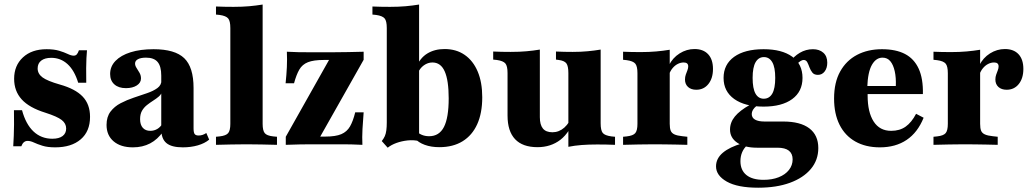

<svg xmlns="http://www.w3.org/2000/svg" viewBox="-20 -651 4631 863"><path d="M228.2 11.3Q193.5 11.3 170.6 4Q147.6 -3.2 132.3 -10.5Q116.9 -17.7 104 -17.7Q84.7 -17.7 75.8 6.5H39.5Q41.1 -17.7 41.9 -40.7Q42.7 -63.7 43.1 -91.5Q43.5 -119.4 42.7 -155.6H79Q96 -92.7 130.6 -60.1Q165.3 -27.4 215.3 -27.4Q245.2 -27.4 261.3 -39.5Q277.4 -51.6 277.4 -73.4Q277.4 -96 257.3 -111.7Q237.1 -127.4 183.9 -144.4Q111.3 -166.9 77.4 -204.4Q43.5 -241.9 43.5 -296.8Q43.5 -356.5 83.1 -393.1Q122.6 -429.8 189.5 -429.8Q222.6 -429.8 245.6 -423Q268.5 -416.1 284.3 -408.5Q300 -400.8 311.3 -400.8Q320.2 -400.8 325.4 -406.9Q330.6 -412.9 334.7 -425H371Q369.4 -408.1 368.5 -389.5Q367.7 -371 367.3 -344.8Q366.9 -318.5 367.7 -279H331.5Q314.5 -334.7 283.5 -362.9Q252.4 -391.1 210.5 -391.1Q181.5 -391.1 165.3 -378.6Q149.2 -366.1 149.2 -343.5Q149.2 -319.4 171 -303.2Q192.7 -287.1 249.2 -271Q318.5 -251.6 351.6 -216.9Q384.7 -182.3 384.7 -125.8Q384.7 -60.5 342.7 -24.6Q300.8 11.3 228.2 11.3Z M704.8 -209.7V-311.3Q704.8 -353.2 688.3 -372.6Q671.8 -391.9 636.3 -391.9Q613.7 -391.9 600.4 -385.1Q587.1 -378.2 587.1 -365.3Q587.1 -355.6 594 -345.2Q600.8 -334.7 607.3 -323.4Q613.7 -312.1 613.7 -298.4Q613.7 -279 594.8 -266.9Q575.8 -254.8 546 -254.8Q512.9 -254.8 494 -271.8Q475 -288.7 475 -318.5Q475 -352.4 499.2 -377.4Q523.4 -402.4 566.9 -416.1Q610.5 -429.8 670.2 -429.8Q766.1 -429.8 808.1 -389.5Q850 -349.2 850 -255.6V-209.7ZM577.4 11.3Q522.6 11.3 490.7 -15.7Q458.9 -42.7 458.9 -89.5Q458.9 -125.8 476.6 -149.2Q494.4 -172.6 522.2 -187.1Q550 -201.6 581.5 -212.1Q612.9 -222.6 641.1 -232.3Q669.4 -241.9 687.5 -255.2Q705.6 -268.5 705.6 -289.5L709.7 -242.7Q705.6 -227.4 694 -217.3Q682.3 -207.3 668.1 -198.4Q654 -189.5 640.3 -178.6Q626.6 -167.7 618.1 -152.8Q609.7 -137.9 609.7 -115.3Q609.7 -90.3 621.8 -76.6Q633.9 -62.9 655.6 -62.9Q672.6 -62.9 687.1 -71.4Q701.6 -79.8 712.1 -98.4L713.7 -60.5Q688.7 -24.2 654.8 -6.5Q621 11.3 577.4 11.3ZM850 -74.2Q850 -55.6 854.8 -48.8Q859.7 -41.9 872.6 -41.9Q882.3 -41.9 890.7 -44.8Q899.2 -47.6 907.3 -53.2L920.2 -23.4Q900 -6.5 869 2.4Q837.9 11.3 801.6 11.3Q750.8 11.3 727.8 -8.1Q704.8 -27.4 704.8 -70.2V-209.7H850Z M1087.9 -2.4Q1051.6 -2.4 1019.4 -1.6Q987.1 -0.8 950.8 0V-36.3L966.9 -37.9Q996 -41.1 1005.6 -52.8Q1015.3 -64.5 1015.3 -94.4V-209.7H1160.5V-94.4Q1160.5 -64.5 1169.8 -52.8Q1179 -41.1 1208.1 -37.9L1225 -36.3V0Q1187.9 -0.8 1156 -1.6Q1124.2 -2.4 1087.9 -2.4ZM1015.3 -209.7V-525Q1015.3 -556.5 1005.6 -568.1Q996 -579.8 966.9 -583.9L950.8 -585.5V-621.8Q971 -621 988.7 -620.6Q1006.5 -620.2 1029.8 -620.2Q1068.5 -620.2 1100 -623Q1131.5 -625.8 1160.5 -630.6V-621.8V-209.7Z M1264.5 0V-36.3L1458.9 -381.5H1435.5Q1389.5 -381.5 1364.1 -371.4Q1338.7 -361.3 1325.4 -338.3Q1312.1 -315.3 1301.6 -276.6H1263.7Q1267.7 -314.5 1269.4 -349.6Q1271 -384.7 1269.4 -418.5Q1295.2 -416.9 1321 -416.5Q1346.8 -416.1 1372.6 -416.1H1435.5H1475.8Q1510.5 -416.1 1546 -416.9Q1581.5 -417.7 1614.5 -418.5V-382.3L1419.4 -37.1H1441.9Q1488.7 -37.1 1514.1 -48Q1539.5 -58.9 1553.2 -82.7Q1566.9 -106.5 1576.6 -146H1614.5Q1611.3 -107.3 1609.3 -71Q1607.3 -34.7 1608.9 0Q1583.1 -1.6 1557.3 -2Q1531.5 -2.4 1506.5 -2.4H1441.9H1402.4Q1367.7 -2.4 1332.3 -2Q1296.8 -1.6 1264.5 0Z M1978.2 -430.6Q2030.6 -430.6 2068.5 -404.4Q2106.5 -378.2 2127 -329.8Q2147.6 -281.5 2147.6 -213.7Q2147.6 -142.7 2125 -92.7Q2102.4 -42.7 2059.3 -16.1Q2016.1 10.5 1954.8 10.5Q1917.7 10.5 1889.1 0Q1860.5 -10.5 1844.4 -29L1850 -62.9Q1860.5 -51.6 1875.4 -45.2Q1890.3 -38.7 1908.9 -38.7Q1954 -38.7 1975.4 -80.2Q1996.8 -121.8 1996.8 -208.9Q1996.8 -289.5 1979 -329.8Q1961.3 -370.2 1923.4 -370.2Q1903.2 -370.2 1885.1 -357.3Q1866.9 -344.4 1856.5 -319.4L1850 -346.8Q1866.9 -389.5 1900 -410.1Q1933.1 -430.6 1978.2 -430.6ZM1718.5 -209.7V-525Q1718.5 -556.5 1708.9 -568.1Q1699.2 -579.8 1670.2 -583.9L1654 -585.5V-621.8Q1674.2 -621 1691.9 -620.6Q1709.7 -620.2 1733.1 -620.2Q1771.8 -620.2 1803.2 -623Q1834.7 -625.8 1863.7 -630.6V-621.8V-209.7ZM1863.7 -16.9Q1838.7 -22.6 1812.1 -19.8Q1785.5 -16.9 1762.1 -8.5Q1738.7 0 1722.6 12.9L1696 -16.9Q1704.8 -28.2 1709.7 -39.1Q1714.5 -50 1716.5 -65.3Q1718.5 -80.6 1718.5 -100.8V-209.7H1863.7V0Z M2406.5 -419.4V-209.7H2261.3V-322.6Q2261.3 -354 2251.6 -365.7Q2241.9 -377.4 2212.9 -381.5L2196.8 -383.1V-419.4Q2217.7 -418.5 2235.1 -418.1Q2252.4 -417.7 2275.8 -417.7Q2315.3 -417.7 2346.8 -420.6Q2378.2 -423.4 2406.5 -428.2ZM2406.5 -209.7V-124.2Q2406.5 -90.3 2420.2 -73.4Q2433.9 -56.5 2462.9 -56.5Q2492.7 -56.5 2516.5 -77.4Q2540.3 -98.4 2559.7 -145.2L2570.2 -133.9Q2541.9 -55.6 2498.8 -22.6Q2455.6 10.5 2396 10.5Q2329 10.5 2295.2 -25.4Q2261.3 -61.3 2261.3 -131.5V-209.7ZM2534.7 0V-209.7H2679.8V-96.8Q2679.8 -65.3 2689.1 -53.6Q2698.4 -41.9 2728.2 -37.9L2744.4 -36.3V0Q2723.4 -0.8 2706 -1.2Q2688.7 -1.6 2664.5 -1.6Q2625.8 -1.6 2594.4 0.8Q2562.9 3.2 2534.7 8.9ZM2679.8 -419.4V-209.7H2534.7V-322.6Q2534.7 -354 2525.8 -366.1Q2516.9 -378.2 2491.1 -381.5L2479 -383.1V-419.4Q2499.2 -418.5 2516.1 -418.1Q2533.1 -417.7 2554 -417.7Q2590.3 -417.7 2621 -420.6Q2651.6 -423.4 2679.8 -428.2Z M2917.7 -2.4Q2881.5 -2.4 2849.2 -1.6Q2816.9 -0.8 2780.6 0V-36.3L2796.8 -37.9Q2825.8 -41.1 2835.5 -52.8Q2845.2 -64.5 2845.2 -94.4V-209.7H2990.3V-94.4Q2990.3 -74.2 2994.8 -63.3Q2999.2 -52.4 3011.7 -46.8Q3024.2 -41.1 3047.6 -38.7L3069.4 -36.3V0Q3042.7 -0.8 3018.1 -1.2Q2993.5 -1.6 2969 -2Q2944.4 -2.4 2917.7 -2.4ZM2845.2 -209.7V-321.8Q2845.2 -353.2 2835.5 -364.9Q2825.8 -376.6 2796.8 -380.6L2780.6 -382.3V-418.5Q2800.8 -417.7 2818.5 -417.3Q2836.3 -416.9 2859.7 -416.9Q2898.4 -416.9 2929.8 -419.8Q2961.3 -422.6 2990.3 -427.4V-418.5V-209.7ZM3109.7 -247.6Q3086.3 -247.6 3072.6 -260.1Q3058.9 -272.6 3058.9 -293.5Q3058.9 -305.6 3062.5 -315.7Q3066.1 -325.8 3069.8 -335.1Q3073.4 -344.4 3073.4 -352.4Q3073.4 -370.2 3053.2 -370.2Q3039.5 -370.2 3026.6 -363.7Q3013.7 -357.3 3003.2 -344.8Q2992.7 -332.3 2987.1 -315.3L2986.3 -356.5Q3003.2 -391.1 3034.7 -410.9Q3066.1 -430.6 3101.6 -430.6Q3141.1 -430.6 3162.9 -407.3Q3184.7 -383.9 3184.7 -341.1Q3184.7 -299.2 3164.1 -273.4Q3143.5 -247.6 3109.7 -247.6Z M3387.9 192.7Q3295.2 192.7 3246.8 165.3Q3198.4 137.9 3198.4 96.8Q3198.4 61.3 3229 35.5Q3259.7 9.7 3316.1 -6.5L3337.9 2.4Q3323.4 15.3 3315.7 33.5Q3308.1 51.6 3308.1 73.4Q3308.1 113.7 3334.7 135.5Q3361.3 157.3 3412.1 157.3Q3450.8 157.3 3480.2 145.6Q3509.7 133.9 3526.2 112.9Q3542.7 91.9 3542.7 65.3Q3542.7 39.5 3525.8 26.2Q3508.9 12.9 3474.2 12.9H3382.3Q3326.6 12.9 3294 -9.3Q3261.3 -31.5 3261.3 -68.5Q3261.3 -100.8 3283.1 -127.4Q3304.8 -154 3350.8 -179.8L3381.5 -175.8Q3369.4 -166.1 3364.1 -156.9Q3358.9 -147.6 3358.9 -138.7Q3358.9 -121.8 3373.8 -113.3Q3388.7 -104.8 3416.1 -104.8H3500Q3577.4 -104.8 3617.7 -74.2Q3658.1 -43.5 3658.1 14.5Q3658.1 68.5 3624.6 108.5Q3591.1 148.4 3530.6 170.6Q3470.2 192.7 3387.9 192.7ZM3412.1 -171.8Q3328.2 -171.8 3280.2 -206Q3232.3 -240.3 3232.3 -300.8Q3232.3 -361.3 3279.8 -395.6Q3327.4 -429.8 3412.1 -429.8Q3494.4 -429.8 3540.7 -396.4Q3587.1 -362.9 3587.1 -300.8Q3587.1 -239.5 3540.7 -205.6Q3494.4 -171.8 3412.1 -171.8ZM3412.9 -207.3Q3437.9 -207.3 3451.2 -230.2Q3464.5 -253.2 3464.5 -300.8Q3464.5 -348.4 3451.2 -371.4Q3437.9 -394.4 3413.7 -394.4Q3389.5 -394.4 3376.2 -371.4Q3362.9 -348.4 3362.9 -300.8Q3362.9 -253.2 3375.8 -230.2Q3388.7 -207.3 3412.9 -207.3ZM3656.5 -314.5Q3639.5 -314.5 3631.5 -324.6Q3623.4 -334.7 3618.5 -348Q3613.7 -361.3 3608.5 -371.4Q3603.2 -381.5 3591.9 -381.5Q3586.3 -381.5 3578.2 -376.6Q3570.2 -371.8 3562.1 -362.5Q3554 -353.2 3546.8 -338.7L3529 -370.2Q3547.6 -397.6 3575 -413.7Q3602.4 -429.8 3633.9 -429.8Q3662.9 -429.8 3680.6 -414.1Q3698.4 -398.4 3698.4 -369.4Q3698.4 -345.2 3686.7 -329.8Q3675 -314.5 3656.5 -314.5Z M3934.7 11.3Q3871 11.3 3824.6 -14.9Q3778.2 -41.1 3753.6 -90.3Q3729 -139.5 3729 -208.1Q3729 -280.6 3756.5 -329.8Q3783.9 -379 3832.3 -404.4Q3880.6 -429.8 3944.4 -429.8Q4006.5 -429.8 4047.6 -408.5Q4088.7 -387.1 4109.3 -342.3Q4129.8 -297.6 4128.2 -228.2H3835.5L3833.9 -264.5H4006.5Q4008.1 -302.4 4001.6 -331Q3995.2 -359.7 3981.9 -375.8Q3968.5 -391.9 3946.8 -391.9Q3917.7 -391.9 3899.2 -359.7Q3880.6 -327.4 3878.2 -258.9L3880.6 -254Q3879.8 -247.6 3879.8 -240.7Q3879.8 -233.9 3879.8 -221.8Q3879.8 -146.8 3906.9 -104.8Q3933.9 -62.9 3985.5 -62.9Q4024.2 -62.9 4050.8 -81.9Q4077.4 -100.8 4097.6 -139.5L4131.5 -121.8Q4104.8 -55.6 4055.2 -22.2Q4005.6 11.3 3934.7 11.3Z M4312.9 -2.4Q4276.6 -2.4 4244.4 -1.6Q4212.1 -0.8 4175.8 0V-36.3L4191.9 -37.9Q4221 -41.1 4230.6 -52.8Q4240.3 -64.5 4240.3 -94.4V-209.7H4385.5V-94.4Q4385.5 -74.2 4389.9 -63.3Q4394.4 -52.4 4406.9 -46.8Q4419.4 -41.1 4442.7 -38.7L4464.5 -36.3V0Q4437.9 -0.8 4413.3 -1.2Q4388.7 -1.6 4364.1 -2Q4339.5 -2.4 4312.9 -2.4ZM4240.3 -209.7V-321.8Q4240.3 -353.2 4230.6 -364.9Q4221 -376.6 4191.9 -380.6L4175.8 -382.3V-418.5Q4196 -417.7 4213.7 -417.3Q4231.5 -416.9 4254.8 -416.9Q4293.5 -416.9 4325 -419.8Q4356.5 -422.6 4385.5 -427.4V-418.5V-209.7ZM4504.8 -247.6Q4481.5 -247.6 4467.7 -260.1Q4454 -272.6 4454 -293.5Q4454 -305.6 4457.7 -315.7Q4461.3 -325.8 4464.9 -335.1Q4468.5 -344.4 4468.5 -352.4Q4468.5 -370.2 4448.4 -370.2Q4434.7 -370.2 4421.8 -363.7Q4408.9 -357.3 4398.4 -344.8Q4387.9 -332.3 4382.3 -315.3L4381.5 -356.5Q4398.4 -391.1 4429.8 -410.9Q4461.3 -430.6 4496.8 -430.6Q4536.3 -430.6 4558.1 -407.3Q4579.8 -383.9 4579.8 -341.1Q4579.8 -299.2 4559.3 -273.4Q4538.7 -247.6 4504.8 -247.6Z"/></svg>

Font: Playfair 9pt Black
Style: Regular
Weight: 900
Designer: Claus Eggers Sørensen
Foundry: Claus Eggers Sørensen
Version: Version 2.203